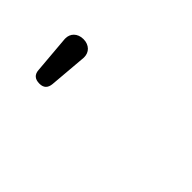

<svg xmlns="http://www.w3.org/2000/svg" viewBox="12 -1059 1181 1181"><g transform="rotate(45 602.0 -469.0)"><path d="M382.8 -580.6 361.8 -332.5Q356.9 -276.4 303.2 -276.4Q242.7 -276.4 239.7 -333.5Q234.4 -394.5 229.2 -457Q224.1 -519.5 218.8 -580.6V-586.9Q218.8 -602.1 224.1 -615.7Q229.5 -629.4 240 -639.6Q250.5 -649.9 265.9 -656Q281.2 -662.1 300.8 -662.1Q320.3 -662.1 335.7 -656Q351.1 -649.9 361.6 -639.6Q372.1 -629.4 377.4 -615.7Q382.8 -602.1 382.8 -586.9Z"/></g></svg>

Font: Erica Type
Style: Bold Italic
Weight: 700
Monospace: yes
Designer: Peter Wiegel
Foundry: Peter Wiegel
Version: Version 1.000 2010 initial release